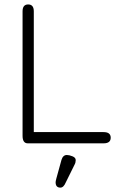

<svg xmlns="http://www.w3.org/2000/svg" viewBox="-20 -648 544 868"><path d="M317.4 95.7 277.3 176.8Q267.6 200.2 252.9 200.2Q231.4 200.2 231.4 175.8Q231.4 171.9 234.4 160.2L257.8 75.2Q264.6 52.7 282.2 52.7Q293 52.7 307.6 58.6Q322.3 64.5 322.3 75.7Q322.3 86.9 317.4 95.7ZM105.5 0Q82 0 82 -34.2V-596.7Q82 -627.9 107.4 -627.9Q132.8 -627.9 132.8 -596.7V-50.8H448.2Q480.5 -50.8 480.5 -25.4Q480.5 0 448.2 0Z"/></svg>

Font: Jura
Style: Book
Weight: 400
Version: Version 2.5